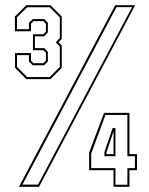

<svg xmlns="http://www.w3.org/2000/svg" viewBox="-20 -720 573 740"><path d="M81.5 -415 38 -458.5V-515.5H99.5V-486.5L109 -476.5H147L157 -486.5V-517L147 -526.5H107V-588H147L157 -599V-628.5L147 -638.5H109L99.5 -628.5V-599.5H37.5V-656.5L81.5 -700H174.5L218 -656.5V-570L205.5 -557.5L218 -544.5V-458.5L174.5 -415ZM85 -423H171.5L210.5 -462V-541L195 -557L210.5 -573.5V-653L171.5 -692H85L45.5 -653V-607.5H91.5V-632L106 -646.5H150.5L164.5 -632V-595.5L150.5 -580H114.5V-534.5H150.5L164.5 -520V-483L150.5 -468.5H106L91.5 -483V-507.5H45.5V-462ZM53 0 424 -700H501L130.5 0ZM66.5 -8.5H126.5L489 -692.5H429ZM417.5 0V-64H323.5V-132L381 -285H479V-126H508V-64H479V0ZM390.5 -126H417.5V-218H419L390.5 -132.5ZM425 -8H471V-72H500V-118H471V-277H386.5L331.5 -128V-72H425ZM382.5 -118V-134L414 -226.5H425V-118Z"/></svg>

Font: Tourney Thin
Style: Regular
Weight: 100
Designer: Tyler Finck
Foundry: Etcetera Type Co
Version: Version 1.015